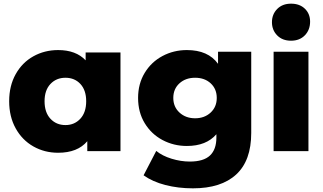

<svg xmlns="http://www.w3.org/2000/svg" viewBox="-20 -824 1764 1047"><path d="M637 -538V0H456V-54Q403 9 297 9Q223 9 162 -25.5Q101 -60 65.5 -124Q30 -188 30 -272Q30 -356 65.5 -419.5Q101 -483 162 -517Q223 -551 297 -551Q394 -551 447 -495V-538ZM450 -272Q450 -332 418.5 -366Q387 -400 337 -400Q287 -400 255 -366Q223 -332 223 -272Q223 -211 255 -176.5Q287 -142 337 -142Q386 -142 418 -176.5Q450 -211 450 -272Z M1350 -542V-99Q1350 52 1268 127.5Q1186 203 1032 203Q952 203 882 185Q812 167 763 132L832 -1Q865 26 915.5 41.5Q966 57 1015 57Q1090 57 1125 24Q1160 -9 1160 -74V-92Q1105 -28 999 -28Q927 -28 866 -60.5Q805 -93 769 -152.5Q733 -212 733 -290Q733 -367 769 -426.5Q805 -486 866 -518.5Q927 -551 999 -551Q1115 -551 1169 -476V-542ZM1162 -290Q1162 -339 1129 -369.5Q1096 -400 1044 -400Q992 -400 958.5 -369.5Q925 -339 925 -290Q925 -241 959 -210Q993 -179 1044 -179Q1095 -179 1128.5 -210Q1162 -241 1162 -290Z M1472 -542H1662V0H1472ZM1463 -703Q1463 -746 1491.5 -775Q1520 -804 1567 -804Q1614 -804 1642.5 -776.5Q1671 -749 1671 -706Q1671 -661 1642.5 -631.5Q1614 -602 1567 -602Q1520 -602 1491.5 -631Q1463 -660 1463 -703Z"/></svg>

Font: Idrija
Style: Regular
Weight: 800
Designer: Julieta Ulanovsky
Foundry: Julieta Ulanovsky
Version: Version 7.200